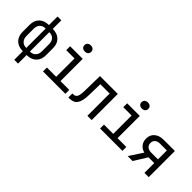

<svg xmlns="http://www.w3.org/2000/svg" viewBox="73 -1726 2855 2855"><g transform="rotate(45 1500.0 -298.5)"><path d="M260 180V0Q164 0 109 -54Q54 -108 54 -202V-350Q54 -443 109.5 -496.5Q165 -550 260 -550V-730H340V-550Q436 -550 491 -496.5Q546 -443 546 -350V-202Q546 -108 491 -54Q436 0 340 0V180ZM262 -71V-479Q204 -479 171 -445Q138 -411 138 -350V-202Q138 -141 171 -106Q204 -71 262 -71ZM338 -71Q397 -71 429.5 -106Q462 -141 462 -202V-350Q462 -411 429.5 -445Q397 -479 338 -479Z M685 0V-82H880V-468H705V-550H970V-82H1155V0ZM915 -649Q882 -649 863 -666Q844 -683 844 -712Q844 -742 863 -759.5Q882 -777 915 -777Q948 -777 967 -759.5Q986 -742 986 -712Q986 -683 967 -666Q948 -649 915 -649Z M1225 7V-77H1243Q1289 -77 1307.5 -113Q1326 -149 1327 -242L1333 -550H1708V0H1618V-468H1422L1417 -238Q1414 -107 1375 -50Q1336 7 1248 7Z M1885 0V-82H2080V-468H1905V-550H2170V-82H2355V0ZM2115 -649Q2082 -649 2063 -666Q2044 -683 2044 -712Q2044 -742 2063 -759.5Q2082 -777 2115 -777Q2148 -777 2167 -759.5Q2186 -742 2186 -712Q2186 -683 2167 -666Q2148 -649 2115 -649Z M2465 0 2604 -212Q2544 -226 2509 -271Q2474 -316 2474 -377Q2474 -457 2528 -503.5Q2582 -550 2674 -550H2908V0H2818V-206H2697L2569 0ZM2674 -284H2818V-471H2674Q2625 -471 2595.5 -446Q2566 -421 2566 -377Q2566 -334 2595.5 -309Q2625 -284 2674 -284Z"/></g></svg>

Font: JetBrainsMono NF
Style: Regular
Weight: 400
Designer: Philipp Nurullin, Konstantin Bulenkov
Foundry: JetBrains
Version: Version 2.251; ttfautohint (v1.8.3);Nerd Fonts 2.2.2